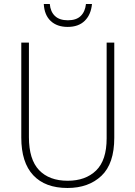

<svg xmlns="http://www.w3.org/2000/svg" viewBox="-20 -926 674 956"><path d="M549 -240Q549 -111 485 -50.5Q421 10 316 10Q205 10 145.5 -53.5Q86 -117 86 -241V-714H124V-243Q124 -132 174.5 -79Q225 -26 317 -26Q406 -26 458.5 -77Q511 -128 511 -237V-714H549ZM438 -906Q433 -853 402 -822.5Q371 -792 317 -792Q264 -792 232.5 -821.5Q201 -851 198 -906H228Q231 -868 253.5 -846.5Q276 -825 318 -825Q360 -825 382 -846.5Q404 -868 408 -906Z"/></svg>

Font: Noto Sans Arabic SemCond ExtLt
Style: Regular
Weight: 200
Width: 4
Designer: Monotype Design Team, Nadine Chahine, Nizar Qandah and Khaled Hosny
Foundry: Monotype Imaging Inc.
Version: Version 2.012; ttfautohint (v1.8.4.7-5d5b)